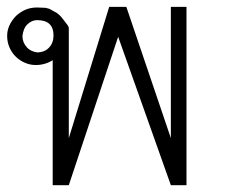

<svg xmlns="http://www.w3.org/2000/svg" viewBox="-20 -544 670 564"><path d="M300.8 -523.9H351.1L481.9 -138.2V-523.9H527.8V0H481.9L327.1 -436L182.1 0H134.8V-367.2Q112.3 -353 85 -353Q68.8 -353 53.7 -359.4Q38.6 -365.7 26.9 -377Q15.1 -388.2 8.1 -404.1Q1 -419.9 1 -439Q1 -469.7 26.9 -497.1Q41 -509.8 55.9 -515.9Q70.8 -522 88.9 -522L113.8 -521L125 -518.1L140.1 -509.8Q147 -506.8 154.1 -500.2Q161.1 -493.7 168 -483.9Q174.8 -475.6 178.5 -470.2Q182.1 -464.8 182.1 -461.9V-138.2ZM45.9 -438Q45.9 -419.4 59.1 -404.8Q69.3 -393.1 88.9 -390.1Q110.8 -390.1 124 -404.1Q137.2 -418 137.2 -439.9Q137.2 -484.9 88.9 -484.9Q72.8 -484.9 59.1 -471.2Q48.8 -460.9 45.9 -438Z"/></svg>

Font: Defago Noto Sans
Style: Regular
Weight: 400
Designer: John M. Durdin
Foundry: Lao IT Dev Co., Ltd.
Version: Version 1.000 2007 initial release